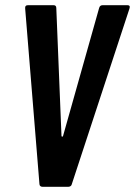

<svg xmlns="http://www.w3.org/2000/svg" viewBox="-20 -720 520 740"><path d="M362 -689 223 -196C221 -192 218 -192 217 -196L197 -689C197 -697 193 -700 186 -700H88C80 -700 76 -696 77 -687L132 -11C132 -4 137 0 144 0H243C250 0 256 -4 257 -11L479 -687C482 -696 479 -700 471 -700H376C369 -700 364 -697 362 -689Z"/></svg>

Font: Barlow Condensed SemiBold
Style: Italic
Weight: 600
Width: 3
Italic angle: -7°
Designer: Jeremy Tribby
Foundry: Tribby Type
Version: Version 1.422;hotconv 1.0.109;makeotfexe 2.5.65596